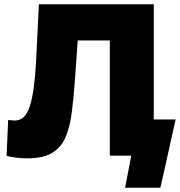

<svg xmlns="http://www.w3.org/2000/svg" viewBox="-20 -733 848 904"><path d="M108.5 12.5Q78.5 12.5 53.8 9Q29 5.5 11 1L18.5 -168.5Q40 -165.5 50 -165.5Q99.5 -165.5 121 -234.5Q142.5 -303.5 150 -446.5Q153 -510.5 156.5 -579Q160 -647.5 163 -713H704V-170.5H807Q798 -130 788.5 -88Q779 -46 770.5 -7Q762 31.5 753 72Q744 112.5 735 151H569L598 0H497V-542.5H346Q343 -500 339.8 -456.2Q336.5 -412.5 333.5 -366.5Q327 -273 317.8 -202.2Q308.5 -131.5 287 -83.8Q265.5 -36 223.2 -11.8Q181 12.5 108.5 12.5Z"/></svg>

Font: Commissioner ExtraBold
Style: Regular
Weight: 800
Designer: Kostas Bartsokas
Foundry: Kostas Bartsokas
Version: Version 1.000; ttfautohint (v1.8.3)